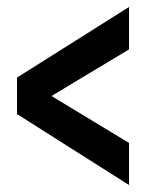

<svg xmlns="http://www.w3.org/2000/svg" viewBox="-20 -615 453 552"><path d="M351 -83 29 -287V-392L351 -595V-473L128 -339L351 -204Z"/></svg>

Font: Kreon Light SemiBold
Style: Regular
Weight: 600
Version: Version 2.002